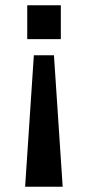

<svg xmlns="http://www.w3.org/2000/svg" viewBox="-20 -545 332 726"><path d="M75 161 108 -336H184L217 161ZM83 -397V-525H210V-397Z"/></svg>

Font: Archivo SemiBold SemiBold
Style: Regular
Weight: 600
Version: Version 2.001